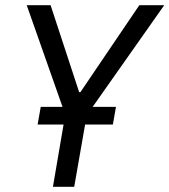

<svg xmlns="http://www.w3.org/2000/svg" viewBox="-20 -720 653 740"><path d="M184 0H266L308 -240H415L427 -308H337L613 -700H517L290 -365H285L175 -700H83L221 -308H137L125 -240H225Z"/></svg>

Font: Fixel Text 20240404
Style: Italic
Weight: 400
Width: 4
Italic angle: -10°
Designer: AlfaBravo + MacPaw
Foundry: Kyrylo Tkachov, Marchela Mozhyna, Serhii Makarenko, Maria Weinstein, Zakhar Kryvoshyya
Version: Version 1.211;Glyphs 3.2 (3225)